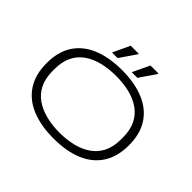

<svg xmlns="http://www.w3.org/2000/svg" viewBox="-189 -1132 1407 1407"><g transform="rotate(45 514.5 -428.5)"><path d="M515 12Q382 12 286 -28Q190 -68 139 -147.5Q88 -227 88 -343Q88 -461 139 -539.5Q190 -618 286 -658Q382 -698 515 -698Q648 -698 743.5 -658Q839 -618 890 -539.5Q941 -461 941 -343Q941 -227 890 -147.5Q839 -68 743.5 -28Q648 12 515 12ZM515 -49Q590 -49 654 -65Q718 -81 766.5 -114.5Q815 -148 842 -202Q869 -256 869 -332V-354Q869 -431 842 -485Q815 -539 766.5 -572.5Q718 -606 654 -621.5Q590 -637 515 -637Q441 -637 376.5 -621.5Q312 -606 263 -572.5Q214 -539 187 -485Q160 -431 160 -354V-332Q160 -256 187 -202Q214 -148 263 -114.5Q312 -81 376.5 -65Q441 -49 515 -49ZM576 -737 639 -869H722V-864L635 -737ZM372 -737 434 -869H517V-864L430 -737Z"/></g></svg>

Font: Archivo Expanded ExtraLight
Style: Regular
Weight: 250
Width: 7
Designer: Hector Gatti
Foundry: Omnibus-Type
Version: Version 2.001